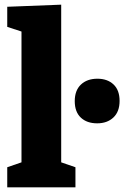

<svg xmlns="http://www.w3.org/2000/svg" viewBox="-20 -802 532 822"><path d="M242 -782V-107L303 -86V0H11V-86L72 -107V-667L11 -687V-773ZM300 -369Q300 -415 326.5 -440Q353 -465 397 -465Q440 -465 466 -440.5Q492 -416 492 -370Q492 -324 465.5 -299Q439 -274 396 -274Q352 -274 326 -298.5Q300 -323 300 -369Z"/></svg>

Font: Bitter Pro ExtraBold
Style: Regular
Weight: 800
Designer: Sol Matas, and Bitter project Authors
Foundry: Sol Matas
Version: Version 1.010